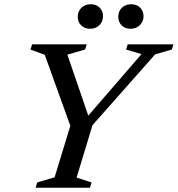

<svg xmlns="http://www.w3.org/2000/svg" viewBox="-20 -885 838 905"><path d="M647 -630 574 -651.5 582 -676H797.5L790 -651.5L711.5 -629L416 -295L341 -48L411.5 -25L404 0H148L155.5 -25L237.5 -49.5L311.5 -292L191 -626.5L123.5 -651.5L131.5 -676H389L381 -651.5L297.5 -627.5L403.5 -318.5L378 -319ZM404.5 -749.5Q378.5 -749.5 362.5 -765.5Q346.5 -781.5 346.5 -805.5Q346.5 -822 354 -835.5Q361.5 -849 375.5 -857Q389.5 -865 408 -865Q434 -865 449.8 -849Q465.5 -833 465.5 -809Q465.5 -792.5 458.2 -779.2Q451 -766 437.2 -757.8Q423.5 -749.5 404.5 -749.5ZM595 -749.5Q569 -749.5 553.2 -765.5Q537.5 -781.5 537.5 -805.5Q537.5 -822 544.8 -835.5Q552 -849 566 -857Q580 -865 598.5 -865Q624.5 -865 640.5 -849Q656.5 -833 656.5 -809Q656.5 -792.5 649 -779.2Q641.5 -766 627.8 -757.8Q614 -749.5 595 -749.5Z"/></svg>

Font: Newsreader 16pt Medium
Style: Italic
Weight: 500
Italic angle: -17°
Designer: Hugues Gentile
Foundry: Production Type
Version: Version 1.003